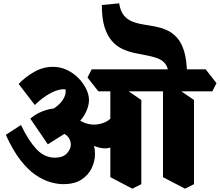

<svg xmlns="http://www.w3.org/2000/svg" viewBox="-20 -1086 1319 1152"><path d="M360 19Q325 19 282.5 7Q240 -5 194 -36Q148 -67 102.5 -125.5Q57 -184 15 -277L106 -336Q149 -245 197.5 -192.5Q246 -140 309 -140Q358 -140 381.5 -166Q405 -192 405 -218Q405 -235 396 -253Q387 -271 367 -282Q347 -293 314 -288L406 -308L267 -220L162 -374Q184 -394 214.5 -409Q245 -424 277.5 -431Q310 -438 337 -433L386 -388Q449 -358 485 -319Q521 -280 535.5 -239.5Q550 -199 550 -163Q550 -119 530 -77Q510 -35 468 -8Q426 19 360 19ZM418 -325 235 -403Q277 -417 308.5 -439Q340 -461 357 -487Q374 -513 374 -537Q374 -541 374 -544Q374 -547 373 -550Q333 -554 283 -527Q233 -500 189 -456L92 -582Q130 -623 184 -654Q238 -685 297 -685Q343 -685 382.5 -666Q422 -647 451.5 -616.5Q481 -586 497.5 -551.5Q514 -517 514 -485Q514 -447 489.5 -401.5Q465 -356 418 -325ZM649 -204Q613 -186 553.5 -207Q494 -228 417 -302L426 -394Q455 -360 491.5 -347.5Q528 -335 563 -339.5Q598 -344 624 -360Q650 -376 659 -399ZM774 46 642 -23V-599L708 -568L828 -486V19ZM570 -538 505 -621 530 -670H898L963 -587L938 -538ZM1090 46 958 -23V-599L1024 -568L1144 -486V19ZM898 -538 833 -621 858 -670H1214L1279 -587L1254 -538ZM991 -642Q989 -682 971 -704Q953 -726 924.5 -736.5Q896 -747 860.5 -753.5Q825 -760 787.5 -768Q750 -776 715 -792Q680 -808 652 -839.5Q624 -871 607.5 -923Q591 -975 591 -1056L695 -1066Q702 -1020 722.5 -994.5Q743 -969 773 -957Q803 -945 838.5 -939.5Q874 -934 910.5 -927Q947 -920 981 -905Q1015 -890 1042 -860Q1069 -830 1085 -777.5Q1101 -725 1102 -642Z"/></svg>

Font: Eczar ExtraBold
Style: Regular
Weight: 800
Designer: Vaibhav Singh
Foundry: Rosetta Type Foundry
Version: Version 2.000